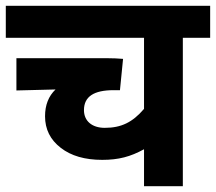

<svg xmlns="http://www.w3.org/2000/svg" viewBox="-20 -642 745 662"><path d="M476.6 0H610.4V-511.7H704.6V-622.1H0V-511.7H476.6V-266.6C437 -220.2 397.9 -201.2 341.3 -201.2C296.9 -201.2 269.5 -225.1 269.5 -262.2C269.5 -309.1 303.7 -331.1 372.1 -331.1H393.6L404.3 -439C388.2 -440.4 369.1 -441.4 346.2 -441.4H36.6V-330.1L171.4 -333.5C147.5 -310.5 135.3 -279.8 135.3 -241.2C135.3 -196.3 153.3 -160.2 189.5 -132.3C225.1 -104.5 272.9 -90.8 332.5 -90.8C388.7 -90.8 429.7 -101.6 476.6 -127.4Z"/></svg>

Font: Noto Reveo Sans
Style: Bold
Weight: 700
Designer: Monotype Design team
Foundry: Monotype Imaging Inc.
Version: Version 1.04